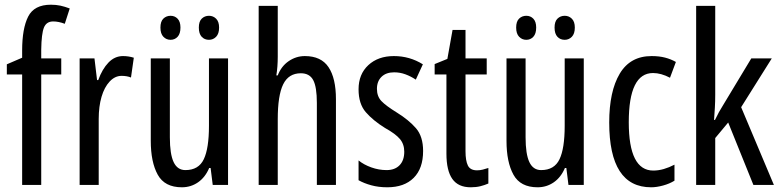

<svg xmlns="http://www.w3.org/2000/svg" viewBox="-20 -785 3309 815"><path d="M240 -469H155V0H74V-469H9V-512L74 -540V-571Q74 -664 99.5 -714.5Q125 -765 196 -765Q218 -765 236.5 -761Q255 -757 276 -749L255 -684Q242 -689 229.5 -691.5Q217 -694 206 -694Q177 -694 166.5 -668Q156 -642 155 -574V-537H240Z M502 -547Q526 -547 548 -540L536 -456Q519 -463 496 -463Q468 -463 445.5 -439Q423 -415 411 -374Q399 -333 399 -280V0H318V-537H381L392 -445H397Q414 -492 440.5 -519.5Q467 -547 502 -547Z M948 -537V0H883L874 -72H868Q851 -32 820.5 -11Q790 10 752 10Q679 10 649.5 -43.5Q620 -97 620 -187V-537H701V-202Q701 -131 717 -97Q733 -63 767 -63Q823 -63 845 -109Q867 -155 867 -251V-537ZM661 -668Q661 -694 673.5 -706Q686 -718 704 -718Q722 -718 734 -705.5Q746 -693 746 -668Q746 -642 734 -629Q722 -616 704 -616Q686 -616 673.5 -629Q661 -642 661 -668ZM824 -668Q824 -694 836.5 -706Q849 -718 867 -718Q885 -718 897.5 -705.5Q910 -693 910 -668Q910 -642 897.5 -629Q885 -616 867 -616Q848 -616 836 -629Q824 -642 824 -668Z M1159 -545Q1159 -501 1153 -465H1159Q1174 -504 1205.5 -525.5Q1237 -547 1274 -547Q1343 -547 1374.5 -500Q1406 -453 1406 -364V0H1325V-348Q1325 -416 1309.5 -445Q1294 -474 1257 -474Q1205 -474 1182 -427Q1159 -380 1159 -279V0H1078V-760H1159Z M1776 -144Q1776 -70 1736 -30Q1696 10 1624 10Q1587 10 1556 1.5Q1525 -7 1502 -20V-104Q1524 -86 1556 -74.5Q1588 -63 1621 -63Q1656 -63 1676 -83.5Q1696 -104 1696 -141Q1696 -173 1677.5 -195Q1659 -217 1614 -242Q1564 -273 1533 -308.5Q1502 -344 1502 -406Q1502 -470 1543.5 -508.5Q1585 -547 1652 -547Q1719 -547 1775 -512L1745 -447Q1724 -461 1701 -469.5Q1678 -478 1653 -478Q1619 -478 1599.5 -459Q1580 -440 1580 -408Q1580 -376 1599 -356Q1618 -336 1665 -307Q1715 -276 1745.5 -241Q1776 -206 1776 -144Z M2005 -62Q2017 -62 2029 -65Q2041 -68 2053 -72V-6Q2037 1 2019 5.5Q2001 10 1978 10Q1925 10 1900 -25.5Q1875 -61 1875 -133V-469H1825V-513L1879 -535L1901 -658H1956V-537H2046V-469H1956V-143Q1956 -103 1966 -82.5Q1976 -62 2005 -62Z M2458 -537V0H2393L2384 -72H2378Q2361 -32 2330.5 -11Q2300 10 2262 10Q2189 10 2159.5 -43.5Q2130 -97 2130 -187V-537H2211V-202Q2211 -131 2227 -97Q2243 -63 2277 -63Q2333 -63 2355 -109Q2377 -155 2377 -251V-537ZM2171 -668Q2171 -694 2183.5 -706Q2196 -718 2214 -718Q2232 -718 2244 -705.5Q2256 -693 2256 -668Q2256 -642 2244 -629Q2232 -616 2214 -616Q2196 -616 2183.5 -629Q2171 -642 2171 -668ZM2334 -668Q2334 -694 2346.5 -706Q2359 -718 2377 -718Q2395 -718 2407.5 -705.5Q2420 -693 2420 -668Q2420 -642 2407.5 -629Q2395 -616 2377 -616Q2358 -616 2346 -629Q2334 -642 2334 -668Z M2744 10Q2566 10 2566 -265Q2566 -397 2610.5 -472Q2655 -547 2746 -547Q2778 -547 2803 -540.5Q2828 -534 2849 -522L2824 -455Q2786 -475 2752 -475Q2649 -475 2649 -266Q2649 -61 2753 -61Q2775 -61 2797.5 -67.5Q2820 -74 2843 -86V-18Q2822 -5 2794.5 2.5Q2767 10 2744 10Z M3016 -383Q3016 -355 3014.5 -328.5Q3013 -302 3011 -276H3015Q3023 -293 3031.5 -308.5Q3040 -324 3049 -338L3169 -537H3256L3126 -330L3265 0H3178L3071 -265L3016 -199V0H2935V-760H3016Z"/></svg>

Font: Noto Sans Gurmukhi ExtraCondensed
Style: Regular
Weight: 400
Width: 2
Designer: Jelle Bosma - Monotype Design Team
Foundry: Monotype Imaging Inc.
Version: Version 2.004; ttfautohint (v1.8.4.7-5d5b)